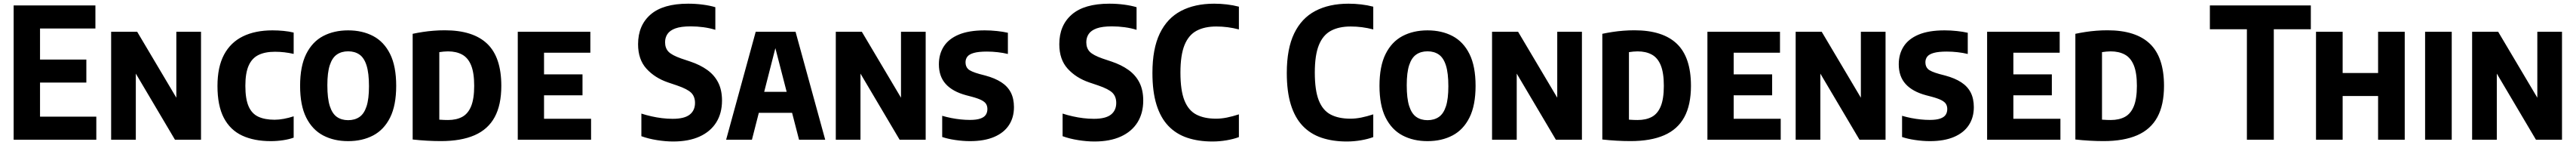

<svg xmlns="http://www.w3.org/2000/svg" viewBox="-20 -770 14214 799"><path d="M55.3 0V-740H506.5V-612.9H200.9V-127.1H511.5V0ZM161.8 -314.9V-441.9H456.5V-314.9Z M593.3 0V-595H737L975.5 -194H953.1V-595H1089.3V0H945.6L707.8 -401H729.5V0Z M1474.5 7.7Q1382.1 7.7 1316.3 -22.9Q1250.4 -53.6 1215.2 -120.5Q1180.1 -187.5 1180.1 -296.3Q1180.1 -400.6 1216.2 -468.5Q1252.4 -536.3 1320.3 -569.5Q1388.3 -602.7 1483.3 -602.7Q1513.8 -602.7 1544.4 -599.8Q1575 -596.9 1600.6 -590.5V-473Q1575.2 -478.8 1549.6 -481.8Q1524 -484.8 1497.1 -484.8Q1443 -484.8 1406.6 -467.1Q1370.3 -449.4 1352.2 -408.4Q1334 -367.5 1334 -297.3Q1334 -225.3 1351.7 -184.5Q1369.4 -143.7 1405.3 -127Q1441.3 -110.2 1495.6 -110.2Q1518.9 -110.2 1546.2 -115.2Q1573.5 -120.2 1600.6 -129.1V-11.6Q1576.4 -2.6 1542.5 2.6Q1508.5 7.7 1474.5 7.7Z M1901.2 7.7Q1823 7.7 1763.2 -23.7Q1703.4 -55.2 1669.7 -122.4Q1636.1 -189.7 1636.1 -297Q1636.1 -404.8 1669.7 -472.3Q1703.4 -539.8 1763.2 -571.3Q1823 -602.7 1901.2 -602.7Q1979.6 -602.7 2039.4 -571.3Q2099.2 -539.8 2132.8 -472.3Q2166.4 -404.8 2166.4 -297Q2166.4 -189.7 2132.8 -122.4Q2099.2 -55.2 2039.4 -23.7Q1979.6 7.7 1901.2 7.7ZM1901.2 -107.8Q1937.9 -107.8 1963.7 -125.5Q1989.4 -143.1 2002.8 -184.1Q2016.2 -225 2016.2 -294.6Q2016.2 -367.1 2002.8 -409.3Q1989.4 -451.5 1963.7 -469.3Q1937.9 -487.2 1901.2 -487.2Q1864.7 -487.2 1839 -469.5Q1813.3 -451.9 1799.9 -410.9Q1786.5 -370 1786.5 -300.4Q1786.5 -227.9 1799.9 -185.9Q1813.3 -143.9 1839 -125.8Q1864.7 -107.8 1901.2 -107.8Z M2412.7 7.5Q2375.2 7.5 2335.4 5.2Q2295.5 2.9 2257.3 -1.3V-583.7Q2284.6 -589.5 2313.6 -593.9Q2342.6 -598.4 2372.9 -600.7Q2403.1 -603.1 2434.5 -603.1Q2591 -603.1 2668.8 -528.7Q2746.5 -454.4 2746.5 -297Q2746.5 -191.8 2709.8 -124.5Q2673 -57.1 2598.8 -24.8Q2524.6 7.5 2412.7 7.5ZM2452.5 -108.7Q2498.5 -108.7 2530.7 -126Q2562.9 -143.3 2579.8 -184.5Q2596.8 -225.6 2596.8 -297Q2596.8 -369 2579.7 -410.4Q2562.7 -451.8 2530.2 -469.3Q2497.7 -486.9 2452 -486.9Q2440.2 -486.9 2428.2 -485.7Q2416.2 -484.6 2404.3 -482.7V-110.6Q2419.7 -109.4 2431.4 -109.1Q2443 -108.7 2452.5 -108.7Z M2837.3 0V-595H3237.8V-479.5H2982.2V-115.5H3241.8V0ZM2942.1 -244.8V-360.3H3194.5V-244.8Z M3694.8 9.7Q3653.8 9.7 3606.1 2.2Q3558.4 -5.3 3519.4 -19.5V-144.1Q3546.4 -135.4 3575.1 -129Q3603.9 -122.5 3633.4 -118.9Q3663 -115.3 3692.2 -115.3Q3756.7 -115.3 3786.1 -138.4Q3815.4 -161.5 3815.4 -202.8Q3815.4 -237.8 3794.5 -258.7Q3773.5 -279.5 3716 -299.1L3666.2 -315.9Q3593.4 -340.8 3547.3 -391.6Q3501.2 -442.4 3501.2 -526.3Q3501.2 -630.2 3570.2 -690Q3639.2 -749.7 3777.2 -749.7Q3819.4 -749.7 3858.6 -744.5Q3897.9 -739.3 3927.6 -730.3V-605.7Q3897 -615.2 3861.9 -620Q3826.7 -624.7 3791.4 -624.7Q3738.5 -624.7 3707.7 -613.7Q3676.9 -602.6 3663.5 -582.8Q3650.2 -563.1 3650.2 -537.4Q3650.2 -504.8 3669 -485.2Q3687.8 -465.6 3739.6 -447.5L3789.5 -430.8Q3843.7 -412.7 3882.9 -384.6Q3922.2 -356.6 3943.3 -315.2Q3964.4 -273.9 3964.4 -216.1Q3964.4 -146.3 3932.7 -95.6Q3900.9 -44.9 3840.7 -17.6Q3780.4 9.7 3694.8 9.7Z M3987.1 0 4150.4 -595H4370.2L4533.9 0H4389.5L4251.7 -532.2H4265.9L4129.5 0ZM4093 -148.3 4120.3 -263.9H4399L4427 -148.3Z M4592.3 0V-595H4736L4974.5 -194H4952.1V-595H5088.3V0H4944.6L4706.8 -401H4728.5V0Z M5333.1 7.7Q5294 7.7 5252.1 1.5Q5210.2 -4.6 5179.5 -15.1V-131.9Q5203.6 -124.8 5229.5 -119.7Q5255.4 -114.6 5281.5 -111.9Q5307.5 -109.2 5332.3 -109.2Q5368.3 -109.2 5389.5 -116.5Q5410.7 -123.7 5419.8 -137.1Q5428.9 -150.6 5428.9 -169.3Q5428.9 -184.7 5422.1 -196.4Q5415.3 -208.1 5397 -217.7Q5378.7 -227.3 5344.6 -236.5L5311.6 -245.2Q5237.1 -265.2 5199.2 -306.9Q5161.2 -348.6 5161.2 -415.7Q5161.2 -471.8 5188.1 -513.8Q5215 -555.9 5270.9 -579.3Q5326.9 -602.7 5414.2 -602.7Q5448.2 -602.7 5482.2 -599Q5516.3 -595.4 5542 -589.4V-472.6Q5515.9 -479 5485.6 -482.4Q5455.3 -485.8 5426.6 -485.8Q5380.3 -485.8 5354.6 -478.5Q5328.9 -471.3 5318.5 -458.1Q5308.2 -444.8 5308.2 -426.8Q5308.2 -403.5 5322.3 -389.7Q5336.4 -375.9 5384.4 -362.4L5417.5 -353.7Q5470.9 -339.4 5506 -316.5Q5541 -293.7 5558.3 -260Q5575.5 -226.2 5575.5 -179.7Q5575.5 -122.6 5547.8 -80.5Q5520.1 -38.4 5466.1 -15.4Q5412 7.7 5333.1 7.7Z M6019.3 9.7Q5978.3 9.7 5930.6 2.2Q5882.9 -5.3 5843.9 -19.5V-144.1Q5870.9 -135.4 5899.6 -129Q5928.4 -122.5 5957.9 -118.9Q5987.5 -115.3 6016.7 -115.3Q6081.2 -115.3 6110.6 -138.4Q6139.9 -161.5 6139.9 -202.8Q6139.9 -237.8 6119 -258.7Q6098 -279.5 6040.5 -299.1L5990.7 -315.9Q5917.9 -340.8 5871.8 -391.6Q5825.7 -442.4 5825.7 -526.3Q5825.7 -630.2 5894.7 -690Q5963.7 -749.7 6101.7 -749.7Q6143.9 -749.7 6183.1 -744.5Q6222.4 -739.3 6252.1 -730.3V-605.7Q6221.5 -615.2 6186.4 -620Q6151.2 -624.7 6115.9 -624.7Q6063 -624.7 6032.2 -613.7Q6001.4 -602.6 5988 -582.8Q5974.7 -563.1 5974.7 -537.4Q5974.7 -504.8 5993.5 -485.2Q6012.3 -465.6 6064.1 -447.5L6114 -430.8Q6168.2 -412.7 6207.4 -384.6Q6246.7 -356.6 6267.8 -315.2Q6288.9 -273.9 6288.9 -216.1Q6288.9 -146.3 6257.2 -95.6Q6225.4 -44.9 6165.2 -17.6Q6104.9 9.7 6019.3 9.7Z M6670.7 9.7Q6593.1 9.7 6531.7 -10.9Q6470.2 -31.5 6427.3 -76.4Q6384.4 -121.3 6362 -193.3Q6339.6 -265.4 6339.6 -368.3Q6339.6 -501.4 6380.3 -585.7Q6421.1 -670 6497.3 -709.8Q6573.5 -749.7 6680.5 -749.7Q6715.5 -749.7 6750.3 -745.6Q6785.1 -741.5 6816.8 -733.2V-607.9Q6785.6 -616 6754.9 -620Q6724.2 -624 6692 -624Q6627 -624 6582.9 -600.3Q6538.9 -576.6 6516.5 -521.2Q6494.2 -465.8 6494.2 -370.3Q6494.2 -272 6516.2 -216.7Q6538.3 -161.4 6581.9 -138.7Q6625.6 -116 6690.8 -116Q6719.1 -116 6750.5 -122.2Q6781.9 -128.5 6816.8 -139.9V-14.6Q6788.1 -3.7 6749.1 3Q6710 9.7 6670.7 9.7Z M7412.2 9.7Q7334.6 9.7 7273.2 -10.9Q7211.7 -31.5 7168.8 -76.4Q7125.9 -121.3 7103.5 -193.3Q7081.1 -265.4 7081.1 -368.3Q7081.1 -501.4 7121.8 -585.7Q7162.6 -670 7238.8 -709.8Q7315 -749.7 7422 -749.7Q7457 -749.7 7491.8 -745.6Q7526.6 -741.5 7558.3 -733.2V-607.9Q7527.1 -616 7496.4 -620Q7465.7 -624 7433.5 -624Q7368.5 -624 7324.4 -600.3Q7280.4 -576.6 7258 -521.2Q7235.7 -465.8 7235.7 -370.3Q7235.7 -272 7257.7 -216.7Q7279.8 -161.4 7323.4 -138.7Q7367.1 -116 7432.3 -116Q7460.6 -116 7492 -122.2Q7523.4 -128.5 7558.3 -139.9V-14.6Q7529.6 -3.7 7490.6 3Q7451.5 9.7 7412.2 9.7Z M7857.7 7.7Q7779.5 7.7 7719.7 -23.7Q7659.9 -55.2 7626.2 -122.4Q7592.6 -189.7 7592.6 -297Q7592.6 -404.8 7626.2 -472.3Q7659.9 -539.8 7719.7 -571.3Q7779.5 -602.7 7857.7 -602.7Q7936.1 -602.7 7995.9 -571.3Q8055.7 -539.8 8089.3 -472.3Q8122.9 -404.8 8122.9 -297Q8122.9 -189.7 8089.3 -122.4Q8055.7 -55.2 7995.9 -23.7Q7936.1 7.7 7857.7 7.7ZM7857.7 -107.8Q7894.4 -107.8 7920.2 -125.5Q7945.9 -143.1 7959.3 -184.1Q7972.7 -225 7972.7 -294.6Q7972.7 -367.1 7959.3 -409.3Q7945.9 -451.5 7920.2 -469.3Q7894.4 -487.2 7857.7 -487.2Q7821.2 -487.2 7795.5 -469.5Q7769.8 -451.9 7756.4 -410.9Q7743 -370 7743 -300.4Q7743 -227.9 7756.4 -185.9Q7769.8 -143.9 7795.5 -125.8Q7821.2 -107.8 7857.7 -107.8Z M8213.8 0V-595H8357.5L8596 -194H8573.6V-595H8709.8V0H8566.1L8328.3 -401H8350V0Z M8977.7 7.5Q8940.2 7.5 8900.4 5.2Q8860.5 2.9 8822.3 -1.3V-583.7Q8849.6 -589.5 8878.6 -593.9Q8907.6 -598.4 8937.9 -600.7Q8968.1 -603.1 8999.5 -603.1Q9156 -603.1 9233.8 -528.7Q9311.5 -454.4 9311.5 -297Q9311.5 -191.8 9274.8 -124.5Q9238 -57.1 9163.8 -24.8Q9089.6 7.5 8977.7 7.5ZM9017.5 -108.7Q9063.5 -108.7 9095.7 -126Q9127.9 -143.3 9144.8 -184.5Q9161.8 -225.6 9161.8 -297Q9161.8 -369 9144.7 -410.4Q9127.7 -451.8 9095.2 -469.3Q9062.7 -486.9 9017 -486.9Q9005.2 -486.9 8993.2 -485.7Q8981.2 -484.6 8969.3 -482.7V-110.6Q8984.7 -109.4 8996.4 -109.1Q9008 -108.7 9017.5 -108.7Z M9402.3 0V-595H9802.8V-479.5H9547.2V-115.5H9806.8V0ZM9507.1 -244.8V-360.3H9759.5V-244.8Z M9889.3 0V-595H10033L10271.5 -194H10249.1V-595H10385.3V0H10241.6L10003.8 -401H10025.5V0Z M10630.1 7.7Q10591 7.7 10549.1 1.5Q10507.2 -4.6 10476.5 -15.1V-131.9Q10500.6 -124.8 10526.5 -119.7Q10552.4 -114.6 10578.5 -111.9Q10604.5 -109.2 10629.3 -109.2Q10665.3 -109.2 10686.5 -116.5Q10707.7 -123.7 10716.8 -137.1Q10725.9 -150.6 10725.9 -169.3Q10725.9 -184.7 10719.1 -196.4Q10712.3 -208.1 10694 -217.7Q10675.7 -227.3 10641.6 -236.5L10608.6 -245.2Q10534.1 -265.2 10496.2 -306.9Q10458.2 -348.6 10458.2 -415.7Q10458.2 -471.8 10485.1 -513.8Q10512 -555.9 10567.9 -579.3Q10623.9 -602.7 10711.2 -602.7Q10745.2 -602.7 10779.2 -599Q10813.3 -595.4 10839 -589.4V-472.6Q10812.9 -479 10782.6 -482.4Q10752.3 -485.8 10723.6 -485.8Q10677.3 -485.8 10651.6 -478.5Q10625.9 -471.3 10615.5 -458.1Q10605.2 -444.8 10605.2 -426.8Q10605.2 -403.5 10619.3 -389.7Q10633.4 -375.9 10681.4 -362.4L10714.5 -353.7Q10767.9 -339.4 10803 -316.5Q10838 -293.7 10855.3 -260Q10872.5 -226.2 10872.5 -179.7Q10872.5 -122.6 10844.8 -80.5Q10817.1 -38.4 10763.1 -15.4Q10709 7.7 10630.1 7.7Z M10945.8 0V-595H11346.3V-479.5H11090.7V-115.5H11350.3V0ZM11050.6 -244.8V-360.3H11303V-244.8Z M11588.2 7.5Q11550.7 7.5 11510.9 5.2Q11471 2.9 11432.8 -1.3V-583.7Q11460.1 -589.5 11489.1 -593.9Q11518.1 -598.4 11548.4 -600.7Q11578.6 -603.1 11610 -603.1Q11766.5 -603.1 11844.3 -528.7Q11922 -454.4 11922 -297Q11922 -191.8 11885.3 -124.5Q11848.5 -57.1 11774.3 -24.8Q11700.1 7.5 11588.2 7.5ZM11628 -108.7Q11674 -108.7 11706.2 -126Q11738.4 -143.3 11755.3 -184.5Q11772.3 -225.6 11772.3 -297Q11772.3 -369 11755.2 -410.4Q11738.2 -451.8 11705.7 -469.3Q11673.2 -486.9 11627.5 -486.9Q11615.7 -486.9 11603.7 -485.7Q11591.7 -484.6 11579.8 -482.7V-110.6Q11595.2 -109.4 11606.9 -109.1Q11618.5 -108.7 11628 -108.7Z M12379.4 0V-608.7H12175.1V-740H12732.2V-608.7H12527.9V0Z M12760.8 0V-595H12907.8V-367.6H13103.4V-595H13250.4V0H13103.4V-240.9H12907.8V0Z M13362.8 0V-595H13509.8V0Z M13622.3 0V-595H13766L14004.5 -194H13982.1V-595H14118.3V0H13974.6L13736.8 -401H13758.5V0Z"/></svg>

Font: Encode Sans SC Condensed Thin
Style: Regular
Weight: 100
Width: 3
Designer: Multiple Designers
Foundry: Impallari Type
Version: Version 3.002